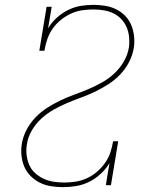

<svg xmlns="http://www.w3.org/2000/svg" viewBox="-20 -763 640 791"><path d="M239 8Q214 8 189.5 4Q165 0 144 -10.5Q123 -21 106.5 -37.5Q90 -54 80.5 -75.5Q71 -97 68.5 -122Q66 -147 70 -171Q75 -201 89.5 -228.5Q104 -256 126 -279Q148 -302 174.5 -319Q201 -336 229.5 -349.5Q258 -363 287 -373.5Q316 -384 344.5 -396Q373 -408 400.5 -423.5Q428 -439 451 -460.5Q474 -482 490 -509.5Q506 -537 511 -567Q514 -588 512 -609.5Q510 -631 502 -650Q494 -669 480 -684Q466 -699 447.5 -708Q429 -717 407.5 -720.5Q386 -724 365 -724Q341 -724 317.5 -720.5Q294 -717 271.5 -706.5Q249 -696 229.5 -680Q210 -664 196 -643.5Q182 -623 174.5 -600.5Q167 -578 163 -554H142L172 -735H193L178 -646Q192 -670 213.5 -689.5Q235 -709 260 -721.5Q285 -734 311.5 -738.5Q338 -743 365 -743Q389 -743 413.5 -739Q438 -735 459 -724.5Q480 -714 496 -697.5Q512 -681 521 -659Q530 -637 532.5 -612.5Q535 -588 531 -564Q526 -535 511.5 -507Q497 -479 475 -456Q453 -433 426.5 -416Q400 -399 372 -385.5Q344 -372 315 -361.5Q286 -351 257.5 -339Q229 -327 201.5 -311.5Q174 -296 150.5 -274.5Q127 -253 111 -225.5Q95 -198 91 -169Q87 -147 89.5 -125Q92 -103 100.5 -83.5Q109 -64 124.5 -50Q140 -36 159 -27Q178 -18 200 -14.5Q222 -11 244 -11Q267 -11 290.5 -14.5Q314 -18 336.5 -28Q359 -38 378.5 -54.5Q398 -71 412.5 -91.5Q427 -112 434.5 -134.5Q442 -157 446 -181H467L437 0H416L431 -91Q416 -66 394 -46Q372 -26 346.5 -13.5Q321 -1 293.5 3.5Q266 8 239 8Z"/></svg>

Font: Iosevka Curly Slab ThExObl
Style: Regular
Weight: 100
Width: 7
Italic angle: -9°
Monospace: yes
Designer: Belleve Invis
Foundry: Belleve Invis
Version: Version 11.1.0; ttfautohint (v1.8.3)